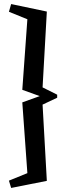

<svg xmlns="http://www.w3.org/2000/svg" viewBox="-20 -734 355 947"><path d="M35 193 24 157 115 120 90 -229 176 -260 90 -291 115 -639 24 -676 35 -714 211 -677 190 -303 262 -267V-252L190 -218L211 158Z"/></svg>

Font: Manuale SemiBold
Style: Regular
Weight: 600
Version: Version 1.002